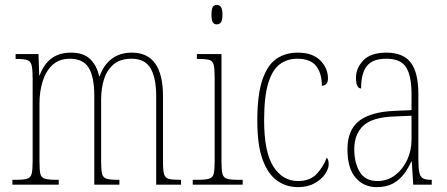

<svg xmlns="http://www.w3.org/2000/svg" viewBox="-20 -758 1835 788"><path d="M31 0V-20H44Q77 -20 91.5 -24.5Q106 -29 110 -45Q114 -61 114 -97V-435Q114 -472 110 -489Q106 -506 93 -511Q80 -516 50 -516H44V-536H138L141 -449H143Q177 -542 271 -542Q322 -542 349.5 -516Q377 -490 387 -445H389Q405 -491 438.5 -516.5Q472 -542 521 -542Q649 -542 649 -363V-92Q649 -58 653.5 -43Q658 -28 672.5 -24Q687 -20 719 -20H723V0H621V-364Q621 -438 598 -477.5Q575 -517 520 -517Q474 -517 446.5 -494Q419 -471 407 -433Q395 -395 395 -348V-95Q395 -60 399 -44.5Q403 -29 417.5 -24.5Q432 -20 463 -20H470V0H367V-364Q367 -443 344 -480Q321 -517 267 -517Q223 -517 195.5 -491.5Q168 -466 155 -424Q142 -382 142 -333V-97Q142 -61 145.5 -45Q149 -29 164.5 -24.5Q180 -20 214 -20H221V0Z M870 -658Q859 -658 853.5 -666Q848 -674 848 -698Q848 -721 853.5 -729.5Q859 -738 870 -738Q880 -738 886.5 -729.5Q893 -721 893 -698Q893 -674 886.5 -666Q880 -658 870 -658ZM771 0V-20H791Q823 -20 838 -24.5Q853 -29 857 -44.5Q861 -60 861 -95V-437Q861 -473 857.5 -490Q854 -507 840.5 -511.5Q827 -516 797 -516H788V-536H889V-95Q889 -60 893 -44.5Q897 -29 911.5 -24.5Q926 -20 958 -20H976V0Z M1203 10Q1155 10 1117.5 -16.5Q1080 -43 1058 -102.5Q1036 -162 1036 -263Q1036 -370 1057 -431Q1078 -492 1115 -517Q1152 -542 1202 -542Q1262 -542 1294 -510.5Q1326 -479 1326 -436Q1326 -420 1318.5 -413Q1311 -406 1301 -406Q1301 -457 1277.5 -487Q1254 -517 1200 -517Q1159 -517 1128.5 -494.5Q1098 -472 1081 -417Q1064 -362 1064 -264Q1064 -134 1102 -74.5Q1140 -15 1203 -15Q1253 -15 1280.5 -45Q1308 -75 1321 -111Q1329 -102 1329 -84Q1329 -66 1314.5 -44Q1300 -22 1271.5 -6Q1243 10 1203 10Z M1526 10Q1473 10 1439.5 -28.5Q1406 -67 1406 -146Q1406 -224 1453.5 -261.5Q1501 -299 1600 -303L1669 -306V-371Q1669 -446 1647 -481.5Q1625 -517 1566 -517Q1510 -517 1486 -487.5Q1462 -458 1462 -395Q1441 -395 1441 -439Q1441 -479 1471.5 -510.5Q1502 -542 1566 -542Q1634 -542 1665.5 -501.5Q1697 -461 1697 -372V-105Q1697 -68 1701 -50Q1705 -32 1716 -26Q1727 -20 1748 -20H1752V0H1676L1670 -95H1668Q1656 -68 1638 -44Q1620 -20 1593 -5Q1566 10 1526 10ZM1529 -15Q1570 -15 1601.5 -39Q1633 -63 1651 -101.5Q1669 -140 1669 -185V-283L1599 -280Q1508 -277 1471 -242Q1434 -207 1434 -146Q1434 -90 1456.5 -52.5Q1479 -15 1529 -15Z"/></svg>

Font: Noto Serif Armenian Condensed Thin
Style: Regular
Weight: 100
Width: 3
Designer: Monotype Design Team
Foundry: Monotype Imaging Inc.
Version: Version 2.008; ttfautohint (v1.8.4.7-5d5b)